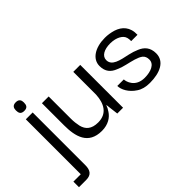

<svg xmlns="http://www.w3.org/2000/svg" viewBox="-125 -829 1290 1290"><g transform="rotate(-45 520.5 -184.0)"><path d="M109 -454C140 -454 147 -472 147 -496C147 -517 140 -536 109 -536C78 -536 71 -517 71 -496C71 -472 78 -454 109 -454ZM76 115H6V168H75C124 168 141 140 141 93V-407H76Z M383 10C444 10 483 -18 504 -50C515 -66 522 -80 525 -91H527L538 0H593V-407H527V-191C523 -111 490 -48 405 -48C342 -48 312 -77 301 -122C296 -145 293 -169 293 -196V-407H229V-197C229 -91 253 10 383 10Z M839 10C935 10 1009 -24 1009 -101C1009 -157 980 -187 939 -204C918 -213 897 -220 874 -225C803 -240 739 -252 739 -306C739 -345 780 -367 837 -367C866 -367 906 -360 931 -335C944 -322 949 -303 948 -278H1008C1011 -351 971 -390 918 -407C891 -415 865 -419 839 -419C746 -419 679 -377 679 -310C679 -255 707 -227 748 -211C768 -202 789 -195 812 -190C857 -179 902 -170 928 -150C941 -139 947 -124 947 -105C948 -60 898 -39 838 -39C750 -39 731 -110 731 -131H669C669 -96 694 -47 744 -15C769 2 800 10 839 10Z"/></g></svg>

Font: OSH Darker Grotesque Medium
Style: Regular
Weight: 500
Designer: Gabriel Lam
Foundry: TypeRant
Version: Version 1.000;Glyphs 3.1.1 (3148)